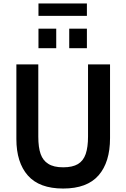

<svg xmlns="http://www.w3.org/2000/svg" viewBox="-20 -1078 730 1108"><path d="M344.5 10Q207 10 140.8 -65.2Q74.5 -140.5 74.5 -275.5V-706.5H201V-290Q201 -227 214.5 -189.2Q228 -151.5 258 -133Q289 -112.5 344.5 -112.5Q398.5 -112.5 429.8 -131.2Q461 -150 474.5 -189.2Q488 -228.5 488 -290V-706.5H615V-280.5Q615 -142 548.8 -66Q482.5 10 344.5 10ZM304.5 -800H202V-912.5H304.5ZM481.5 -800H379.5V-912.5H481.5ZM481.5 -986.5H202V-1058H481.5Z"/></svg>

Font: Acari Sans
Style: Bold
Weight: 700
Designer: Alfredo Marco Pradil and Stefan Peev (font) & Cristiano Sobral (main changes)
Foundry: Alfredo Marco Pradil and Stefan Peev (font) & Cristiano Sobral (main changes)
Version: Version 1.063; ttfautohint (v1.8.3)